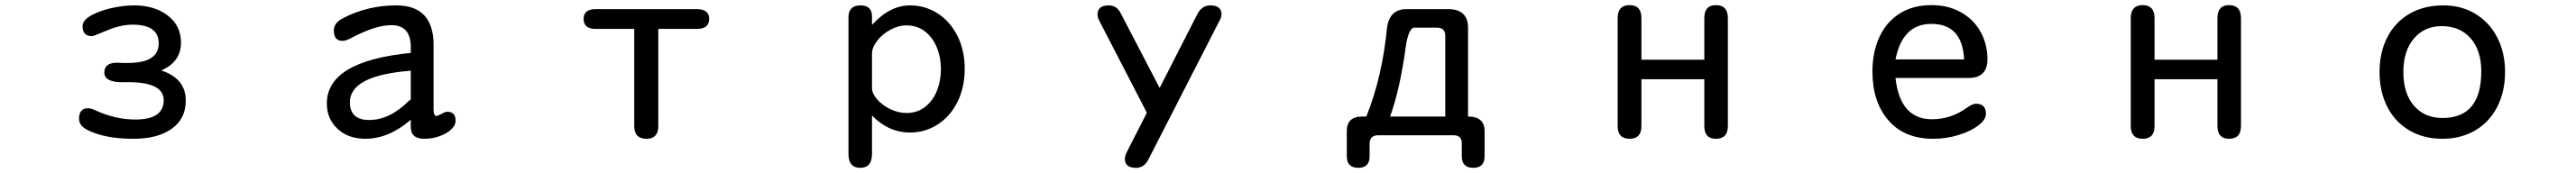

<svg xmlns="http://www.w3.org/2000/svg" viewBox="-20 -520 10040 675"><path d="M704.1 -127.9Q704.1 -56.6 649.4 -17.6Q594.7 21.5 500 21.5Q385.7 21.5 317.4 -14.6Q288.1 -31.2 288.1 -56.6Q288.1 -97.7 323.2 -97.7Q335.9 -97.7 355.5 -87.9Q431.6 -53.7 507.8 -53.7Q618.2 -53.7 618.2 -128.9Q618.2 -204.1 460 -199.2Q386.7 -198.2 386.7 -237.3Q386.7 -275.4 436.5 -275.4L460 -274.4H478.5Q598.6 -274.4 598.6 -350.6Q598.6 -423.8 497.1 -423.8Q450.2 -423.8 397.5 -401.4Q344.7 -378.9 338.9 -378.9Q301.8 -378.9 301.8 -418Q301.8 -440.4 334 -459Q366.2 -477.5 413.6 -488.3Q460.9 -499 502.9 -499Q582 -499 633.8 -459.5Q685.5 -419.9 685.5 -353.5Q685.5 -282.2 615.2 -248L608.4 -245.1Q704.1 -213.9 704.1 -127.9Z M1404.3 21.5Q1336.9 21.5 1295.4 -17.6Q1253.9 -56.6 1253.9 -116.2Q1253.9 -281.2 1581.1 -313.5V-336.9Q1581.1 -421.9 1504.9 -421.9Q1442.4 -421.9 1343.8 -369.1Q1326.2 -360.4 1315.4 -360.4Q1281.2 -360.4 1281.2 -401.4Q1281.2 -431.6 1319.3 -450.2Q1414.1 -499 1524.4 -499Q1668.9 -499 1669.9 -346.7V-96.7Q1669.9 -67.4 1680.7 -67.4Q1684.6 -67.4 1700.2 -75.2Q1714.8 -84 1723.6 -84Q1755.9 -84 1755.9 -48.8Q1755.9 -31.2 1738.8 -15.1Q1721.7 1 1693.4 11.2Q1665 21.5 1633.8 21.5Q1581.1 21.5 1581.1 -24.4V-52.7Q1495.1 21.5 1404.3 21.5ZM1343.8 -121.1Q1343.8 -51.8 1418.9 -51.8Q1499 -51.8 1574.2 -127Q1581.1 -130.9 1581.1 -132.8V-244.1Q1343.8 -225.6 1343.8 -121.1Z M2500 21.5Q2452.1 21.5 2452.1 -28.3V-407.2H2301.8Q2254.9 -407.2 2254.9 -446.3Q2254.9 -484.4 2301.8 -484.4H2696.3Q2744.1 -484.4 2744.1 -446.3Q2744.1 -407.2 2696.3 -407.2H2545.9V-28.3Q2545.9 21.5 2500 21.5Z M3527.3 -499Q3585 -499 3633.8 -468.3Q3682.6 -437.5 3711.4 -380.9Q3740.2 -324.2 3740.2 -252Q3740.2 -178.7 3711.9 -122.1Q3683.6 -65.4 3634.8 -34.2Q3585.9 -2.9 3527.3 -2.9Q3443.4 -2.9 3378.9 -69.3V80.1Q3378.9 134.8 3333 134.8Q3287.1 134.8 3287.1 80.1V-452.1Q3287.1 -499 3334 -499Q3378.9 -499 3378.9 -456.1V-422.9Q3448.2 -499 3527.3 -499ZM3513.7 -79.1Q3555.7 -79.1 3586.4 -103.5Q3617.2 -127.9 3632.3 -167Q3647.5 -206.1 3647.5 -251Q3647.5 -294.9 3631.8 -334Q3616.2 -373 3585.9 -397Q3555.7 -420.9 3512.7 -420.9Q3481.4 -420.9 3450.2 -403.8Q3418.9 -386.7 3398.9 -360.8Q3378.9 -335 3378.9 -310.5V-175.8Q3378.9 -155.3 3398.9 -132.3Q3418.9 -109.4 3450.2 -94.2Q3481.4 -79.1 3513.7 -79.1Z M4257.8 -462.9Q4257.8 -499 4301.8 -499Q4334 -499 4349.6 -465.8L4500 -176.8L4646.5 -463.9Q4664.1 -499 4697.3 -499Q4741.2 -499 4741.2 -463.9Q4741.2 -452.1 4731.4 -435.5L4457 100.6Q4440.4 134.8 4408.2 134.8Q4364.3 134.8 4364.3 99.6Q4364.3 88.9 4373 71.3L4450.2 -80.1L4266.6 -435.5Q4257.8 -452.1 4257.8 -462.9Z M5386.7 -416Q5398.4 -484.4 5461.9 -484.4H5626Q5702.1 -483.4 5702.1 -411.1V-65.4Q5768.6 -65.4 5766.6 -4.9V89.8Q5766.6 134.8 5722.7 134.8Q5677.7 134.8 5677.7 89.8V39.1Q5677.7 8.8 5647.5 7.8H5349.6Q5319.3 8.8 5318.4 39.1V89.8Q5318.4 134.8 5274.4 134.8Q5229.5 134.8 5229.5 89.8V-4.9Q5227.5 -65.4 5290 -65.4H5305.7Q5368.2 -220.7 5386.7 -416ZM5583 -412.1H5492.2Q5470.7 -410.2 5460 -341.8Q5437.5 -174.8 5398.4 -65.4H5613.3V-381.8Q5612.3 -411.1 5583 -412.1Z M6623 -449.2Q6623 -500 6668 -500Q6714.8 -500 6714.8 -449.2V-28.3Q6714.8 21.5 6668 21.5Q6623 21.5 6623 -28.3V-210.9H6377.9V-28.3Q6377.9 21.5 6332 21.5Q6285.2 21.5 6285.2 -28.3V-449.2Q6285.2 -500 6332 -500Q6377.9 -500 6377.9 -449.2V-287.1H6623Z M7510.7 -54.7Q7584 -54.7 7646.5 -99.6Q7668 -115.2 7681.6 -115.2Q7720.7 -115.2 7720.7 -76.2Q7720.7 -52.7 7690.9 -30.3Q7661.1 -7.8 7613.8 6.8Q7566.4 21.5 7515.6 21.5Q7402.3 21.5 7340.3 -50.8Q7278.3 -123 7278.3 -241.2Q7278.3 -316.4 7305.2 -375Q7332 -433.6 7383.8 -466.8Q7435.5 -500 7508.8 -500Q7574.2 -500 7624 -471.7Q7673.8 -443.4 7700.2 -395Q7726.6 -346.7 7726.6 -289.1Q7726.6 -215.8 7653.3 -215.8H7368.2Q7385.7 -54.7 7510.7 -54.7ZM7507.8 -426.8Q7395.5 -426.8 7368.2 -288.1H7635.7Q7628.9 -426.8 7507.8 -426.8Z M8623 -449.2Q8623 -500 8668 -500Q8714.8 -500 8714.8 -449.2V-28.3Q8714.8 21.5 8668 21.5Q8623 21.5 8623 -28.3V-210.9H8377.9V-28.3Q8377.9 21.5 8332 21.5Q8285.2 21.5 8285.2 -28.3V-449.2Q8285.2 -500 8332 -500Q8377.9 -500 8377.9 -449.2V-287.1H8623Z M9744.1 -239.3Q9744.1 -162.1 9713.4 -102.5Q9682.6 -43 9627 -10.7Q9571.3 21.5 9500 21.5Q9426.8 21.5 9371.1 -11.2Q9315.4 -43.9 9285.2 -103Q9254.9 -162.1 9254.9 -239.3Q9254.9 -316.4 9285.6 -375.5Q9316.4 -434.6 9372.6 -466.8Q9428.7 -499 9503.9 -499Q9574.2 -499 9628.9 -465.8Q9683.6 -432.6 9713.9 -373.5Q9744.1 -314.5 9744.1 -239.3ZM9347.7 -239.3Q9347.7 -155.3 9389.2 -107.4Q9430.7 -59.6 9500 -59.6Q9651.4 -59.6 9651.4 -241.2Q9651.4 -323.2 9609.9 -370.6Q9568.4 -418 9497.1 -418Q9429.7 -418 9388.7 -369.6Q9347.7 -321.3 9347.7 -239.3Z"/></svg>

Font: FakePearl
Style: Regular
Weight: 400
Version: Version 1.2